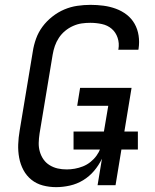

<svg xmlns="http://www.w3.org/2000/svg" viewBox="-20 -763 640 791"><path d="M211 8Q183 8 156.5 1Q130 -6 109.5 -22.5Q89 -39 76.5 -62.5Q64 -86 59 -113Q54 -140 55 -168Q56 -196 61 -225L115 -550Q119 -577 128.5 -603.5Q138 -630 155 -653Q172 -676 195.5 -694.5Q219 -713 245 -724Q271 -735 298.5 -739Q326 -743 353 -743Q380 -743 406.5 -739.5Q433 -736 457.5 -727Q482 -718 502 -702.5Q522 -687 534.5 -665Q547 -643 551 -616.5Q555 -590 551 -563L550 -558H467L468 -561Q472 -585 464.5 -607.5Q457 -630 440 -644.5Q423 -659 399.5 -664Q376 -669 352 -669Q334 -669 316.5 -666.5Q299 -664 281 -656Q263 -648 248 -635.5Q233 -623 222.5 -607Q212 -591 206 -573.5Q200 -556 197 -538L143 -213Q140 -193 139.5 -174.5Q139 -156 144 -138.5Q149 -121 159 -106.5Q169 -92 184.5 -82.5Q200 -73 217.5 -69Q235 -65 255 -65Q271 -65 288 -68Q305 -71 321.5 -77.5Q338 -84 352.5 -95.5Q367 -107 377.5 -121.5Q388 -136 394 -152Q400 -168 402 -185L426 -327H298L310 -401H522L456 0H382L400 -109Q387 -82 367.5 -59Q348 -36 322.5 -20.5Q297 -5 268 1.5Q239 8 211 8ZM283 -147V-221H548V-147Z"/></svg>

Font: Iosevka Aile
Style: Italic
Weight: 400
Italic angle: -9°
Designer: Belleve Invis
Foundry: Belleve Invis
Version: Version 28.0.1; ttfautohint (v1.8.4)